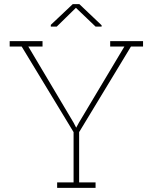

<svg xmlns="http://www.w3.org/2000/svg" viewBox="-20 -910 738 930"><path d="M256.8 0V-26.4H336.4V-270L85 -684.6H26.9V-710.9H186V-684.6H117.2L336.4 -315.9L349.1 -291.5L349.6 -292.5L362.3 -315.9L582.5 -684.6H513.7V-710.9H672.9V-684.6H614.3L363.3 -270V-26.4H442.9V0ZM226.1 -781.2V-789.6L332.5 -890.1H364.3L472.2 -787.6V-781.2H442.9L347.7 -872.1L254.9 -781.2Z"/></svg>

Font: Roboto Slab Thin
Style: Regular
Weight: 100
Designer: Google
Version: Version 2.000; ttfautohint (v1.8.1.43-b0c9)